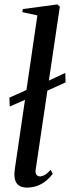

<svg xmlns="http://www.w3.org/2000/svg" viewBox="-20 -837 316 868"><path d="M24 -355.5 22.5 -395.5 127 -442.5 163 -455 275 -507.5 276.5 -464.5 161 -412 123.5 -399ZM141 -68Q139.5 -52.5 145.5 -46Q151.5 -39.5 161 -39.5Q170.5 -39.5 182.5 -46.2Q194.5 -53 209 -69.5L218.5 -51.5Q205 -33 187.2 -18.8Q169.5 -4.5 148 3.2Q126.5 11 101.5 11Q84 11 71.2 5Q58.5 -1 51.8 -14.5Q45 -28 45 -50.5Q45 -55 46 -63.5Q47 -72 48.5 -83.2Q50 -94.5 52 -106.5L149 -767.5L81 -782L83.5 -796L239 -817L250.5 -807Z"/></svg>

Font: Merriweather 144pt
Style: Italic
Weight: 400
Italic angle: -7.8°
Version: Version 2.101